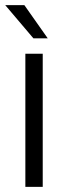

<svg xmlns="http://www.w3.org/2000/svg" viewBox="-33 -725 250 745"><path d="M65.4 -516.6H132.8V0H65.4ZM96.7 -576.2 -12.7 -705.1H61.5L152.3 -576.2Z"/></svg>

Font: Altinn-DIN Condensed
Style: Regular
Weight: 400
Width: 3
Designer: Charles Nix
Foundry: Altinn
Version: Version 2.00